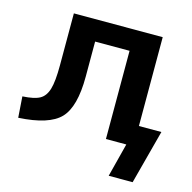

<svg xmlns="http://www.w3.org/2000/svg" viewBox="-101 -621 885 883"><g transform="rotate(15 341.5 -180.0)"><path d="M567 -97H674L606 160H492L533 0H506H436V-420H272V-253Q272 -109 219 -53.5Q166 2 21 10L14 -90Q70 -93 96 -107.5Q122 -122 133 -159Q144 -196 144 -272V-520H567Z"/></g></svg>

Font: Mplus 1p Bold
Style: Bold
Weight: 700
Version: Version 1.061